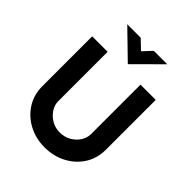

<svg xmlns="http://www.w3.org/2000/svg" viewBox="-259 -1111 1273 1273"><g transform="rotate(45 378.0 -474.5)"><path d="M225 -272Q225 -237 246 -205Q267 -173 301.5 -153Q336 -133 377 -133Q422 -133 457 -153Q492 -173 512.5 -205Q533 -237 533 -272V-736H676V-269Q676 -188 636 -125.5Q596 -63 528 -27.5Q460 8 377 8Q295 8 227.5 -27.5Q160 -63 120 -125.5Q80 -188 80 -269V-736H225ZM314 -957 379 -895 437 -957H563L378 -773H377L188 -957Z"/></g></svg>

Font: Reem Kufi Ink
Style: Bold
Weight: 700
Designer: Khaled Hosny
Version: Version 1.002